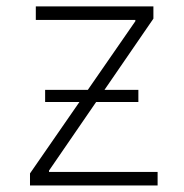

<svg xmlns="http://www.w3.org/2000/svg" viewBox="-20 -565 560 585"><path d="M71.4 0V-36.6L392.4 -500.4V-504.3H89.1V-545.5H447.4V-508.2L129.3 -45.1V-41.2H460.2V0ZM117.5 -254.3V-291.2H401.6V-254.3Z"/></svg>

Font: Inter Extra Light BETA
Style: Regular
Weight: 200
Designer: Rasmus Andersson
Foundry: rsms
Version: Version 3.011;git-f93a4a705